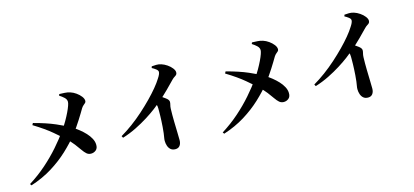

<svg xmlns="http://www.w3.org/2000/svg" viewBox="-68 -1322 4085 1896"><g transform="rotate(-15 1975.0 -374.0)"><path d="M63 14Q160 -47 241.5 -119Q323 -191 389 -266.5Q455 -342 504 -411Q535 -454 559 -496Q583 -538 600 -573.5Q617 -609 626 -635Q635 -661 635 -674Q635 -699 613.5 -719Q592 -739 566 -755L572 -770Q598 -769 627.5 -767.5Q657 -766 683 -757Q711 -748 738.5 -728.5Q766 -709 784.5 -685Q803 -661 803 -639Q803 -627 795 -619Q787 -611 776 -602.5Q765 -594 754 -577Q744 -560 727.5 -532.5Q711 -505 690.5 -473Q670 -441 647 -407.5Q624 -374 600 -344Q543 -273 466.5 -201.5Q390 -130 292.5 -69.5Q195 -9 74 30ZM724 -120Q698 -120 679 -136.5Q660 -153 640.5 -181.5Q621 -210 593 -246.5Q565 -283 521 -324Q488 -355 418.5 -414Q349 -473 236 -542L246 -561Q376 -527 467 -487.5Q558 -448 611 -416Q644 -396 676 -370.5Q708 -345 734.5 -316.5Q761 -288 777.5 -257Q794 -226 795 -196Q797 -157 775 -138.5Q753 -120 724 -120Z M1059 -209Q1119 -244 1180 -289Q1241 -334 1298 -385Q1355 -436 1404.5 -486.5Q1454 -537 1492 -583Q1530 -629 1552 -665Q1579 -705 1579 -727Q1579 -742 1560 -756.5Q1541 -771 1520 -782L1525 -798Q1547 -800 1571.5 -800.5Q1596 -801 1621 -793Q1650 -784 1678.5 -764.5Q1707 -745 1725 -721.5Q1743 -698 1743 -679Q1743 -663 1735.5 -655Q1728 -647 1716 -640Q1704 -633 1690 -619Q1657 -585 1607.5 -535Q1558 -485 1497 -434Q1475 -415 1433.5 -383.5Q1392 -352 1335 -316Q1278 -280 1210.5 -246.5Q1143 -213 1069 -190ZM1540 53Q1511 53 1493 38Q1475 23 1466.5 -2Q1458 -27 1458 -54Q1458 -69 1461.5 -87.5Q1465 -106 1468 -130Q1472 -162 1474 -192.5Q1476 -223 1477.5 -250.5Q1479 -278 1479.5 -302.5Q1480 -327 1480 -346.5Q1480 -366 1480 -379Q1480 -405 1473 -423Q1466 -441 1453 -461L1507 -506Q1547 -478 1577.5 -456Q1608 -434 1608 -413Q1608 -399 1603.5 -383Q1599 -367 1598 -345Q1596 -280 1597.5 -214.5Q1599 -149 1600.5 -98.5Q1602 -48 1602 -23Q1602 10 1586.5 31.5Q1571 53 1540 53Z M2033 14Q2130 -47 2211.5 -119Q2293 -191 2359 -266.5Q2425 -342 2474 -411Q2505 -454 2529 -496Q2553 -538 2570 -573.5Q2587 -609 2596 -635Q2605 -661 2605 -674Q2605 -699 2583.5 -719Q2562 -739 2536 -755L2542 -770Q2568 -769 2597.5 -767.5Q2627 -766 2653 -757Q2681 -748 2708.5 -728.5Q2736 -709 2754.5 -685Q2773 -661 2773 -639Q2773 -627 2765 -619Q2757 -611 2746 -602.5Q2735 -594 2724 -577Q2714 -560 2697.5 -532.5Q2681 -505 2660.5 -473Q2640 -441 2617 -407.5Q2594 -374 2570 -344Q2513 -273 2436.5 -201.5Q2360 -130 2262.5 -69.5Q2165 -9 2044 30ZM2694 -120Q2668 -120 2649 -136.5Q2630 -153 2610.5 -181.5Q2591 -210 2563 -246.5Q2535 -283 2491 -324Q2458 -355 2388.5 -414Q2319 -473 2206 -542L2216 -561Q2346 -527 2437 -487.5Q2528 -448 2581 -416Q2614 -396 2646 -370.5Q2678 -345 2704.5 -316.5Q2731 -288 2747.5 -257Q2764 -226 2765 -196Q2767 -157 2745 -138.5Q2723 -120 2694 -120Z M3029 -209Q3089 -244 3150 -289Q3211 -334 3268 -385Q3325 -436 3374.5 -486.5Q3424 -537 3462 -583Q3500 -629 3522 -665Q3549 -705 3549 -727Q3549 -742 3530 -756.5Q3511 -771 3490 -782L3495 -798Q3517 -800 3541.5 -800.5Q3566 -801 3591 -793Q3620 -784 3648.5 -764.5Q3677 -745 3695 -721.5Q3713 -698 3713 -679Q3713 -663 3705.5 -655Q3698 -647 3686 -640Q3674 -633 3660 -619Q3627 -585 3577.5 -535Q3528 -485 3467 -434Q3445 -415 3403.5 -383.5Q3362 -352 3305 -316Q3248 -280 3180.5 -246.5Q3113 -213 3039 -190ZM3510 53Q3481 53 3463 38Q3445 23 3436.5 -2Q3428 -27 3428 -54Q3428 -69 3431.5 -87.5Q3435 -106 3438 -130Q3442 -162 3444 -192.5Q3446 -223 3447.5 -250.5Q3449 -278 3449.5 -302.5Q3450 -327 3450 -346.5Q3450 -366 3450 -379Q3450 -405 3443 -423Q3436 -441 3423 -461L3477 -506Q3517 -478 3547.5 -456Q3578 -434 3578 -413Q3578 -399 3573.5 -383Q3569 -367 3568 -345Q3566 -280 3567.5 -214.5Q3569 -149 3570.5 -98.5Q3572 -48 3572 -23Q3572 10 3556.5 31.5Q3541 53 3510 53Z"/></g></svg>

Font: Noto Serif JP ExtraBold
Style: Regular
Weight: 800
Designer: Ryoko NISHIZUKA 西塚涼子 (kana & ideographs); Frank Grießhammer (Latin, Greek & Cyrillic); Wenlong ZHANG 张文龙 (bopomofo); San
Foundry: Adobe
Version: Version 2.003-H1;hotconv 1.1.1;makeotfexe 2.6.0